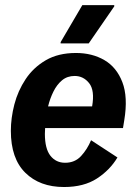

<svg xmlns="http://www.w3.org/2000/svg" viewBox="-20 -720 532 752"><path d="M230.8 12.5Q135.8 12.5 79.2 -43.3Q22.5 -99.2 22.5 -207.5Q22.5 -257.5 36.2 -310.8Q50 -364.2 80.4 -410Q110.8 -455.8 159.6 -484.2Q208.3 -512.5 277.5 -512.5Q340.8 -512.5 388.8 -484.6Q436.7 -456.7 459.2 -398.3Q481.7 -340 466.7 -249.2L461.7 -218.3H156.7Q155.8 -206.7 155.8 -195.8Q155.8 -137.5 177.5 -110Q199.2 -82.5 235 -82.5Q273.3 -82.5 297.5 -108.8Q321.7 -135 336.7 -170.8L440 -103.3Q410.8 -54.2 359.6 -20.8Q308.3 12.5 230.8 12.5ZM272.5 -422.5Q243.3 -422.5 222.9 -405.4Q202.5 -388.3 189.2 -361.2Q175.8 -334.2 168.3 -303.3H340.8Q351.7 -365.8 329.2 -394.2Q306.7 -422.5 272.5 -422.5ZM217.5 -550V-555L302.5 -700H427.5V-695L327.5 -550Z"/></svg>

Font: Familjen Grotesk
Style: Bold Italic
Weight: 700
Italic angle: -9.46201°
Designer: Anders Wikstroem, Jonas Baeckman, Matilda Gysing, Kristian Moeller
Foundry: Familjen STHLM AB
Version: Version 2.002; ttfautohint (v1.8.4.7-5d5b)